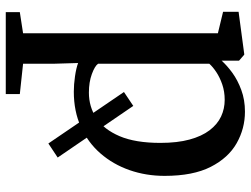

<svg xmlns="http://www.w3.org/2000/svg" viewBox="-120 -488 848 649"><g transform="rotate(90 304.5 -164.0)"><path d="M465.5 97 291.5 -158.5 338.5 -190 513 65.5ZM21.5 241V193.5L93 182.5V-476L20.5 -493.5V-546L162.5 -565H165.5L185.5 -547.5V-488.5Q201.5 -506.5 226.5 -524.8Q251.5 -543 284.8 -555.2Q318 -567.5 358 -567.5Q415 -567.5 464.5 -539.5Q514 -511.5 544.5 -451.8Q575 -392 575 -296Q575 -233 555.5 -177.2Q536 -121.5 499 -79Q462 -36.5 409.2 -12.8Q356.5 11 290.5 11Q266 11 238.5 7Q211 3 193.5 -3.5L196 80.5V182.5L298.5 193.5V241ZM293.5 -40Q341.5 -40 379.8 -65.2Q418 -90.5 440.8 -143.8Q463.5 -197 463.5 -281.5Q463.5 -339 452.2 -380.2Q441 -421.5 420.8 -448Q400.5 -474.5 374.2 -486.8Q348 -499 318 -499Q290 -499 266 -490.8Q242 -482.5 224 -470.5Q206 -458.5 196 -447V-71Q203.5 -60 230.8 -50Q258 -40 293.5 -40Z"/></g></svg>

Font: Merriweather 24pt
Style: Regular
Weight: 400
Designer: Eben Sorkin
Foundry: Eben Sorkin
Version: Version 2.100